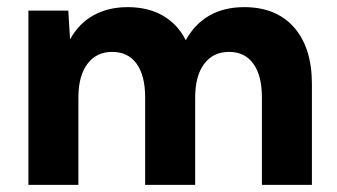

<svg xmlns="http://www.w3.org/2000/svg" viewBox="-20 -518 944 538"><path d="M854 0H713.9V-245.1Q713.9 -306.2 689.9 -339.4Q666 -372.6 622.1 -372.6Q577.1 -372.6 552 -338.9Q526.9 -305.2 526.9 -245.1V0H386.7V-245.1Q386.7 -306.2 362.8 -339.4Q338.9 -372.6 294.4 -372.6Q250 -372.6 224.9 -338.9Q199.7 -305.2 199.7 -245.1V0H59.6V-488.3H171.4L176.3 -407.7Q200.7 -452.1 241.9 -475.1Q283.2 -498 337.9 -498Q395 -498 436.5 -474.1Q478 -450.2 500.5 -405.3Q525.4 -450.7 566.7 -474.4Q607.9 -498 664.6 -498Q753.9 -498 804 -441.2Q854 -384.3 854 -282.2Z"/></svg>

Font: Kumbh Sans
Style: Bold
Weight: 700
Version: Version 1.005